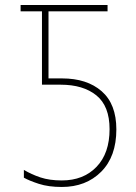

<svg xmlns="http://www.w3.org/2000/svg" viewBox="-20 -734 541 764"><path d="M226 10Q173 10 134.5 -2.5Q96 -15 75 -27V-58Q105 -40 141 -28Q177 -16 226 -16Q312 -16 364 -70Q416 -124 416 -220Q416 -312 363.5 -354.5Q311 -397 221 -397H147V-689H62V-714H408V-689H173V-422H227Q326 -422 384.5 -371Q443 -320 443 -219Q443 -111 382.5 -50.5Q322 10 226 10Z"/></svg>

Font: Noto Sans SemiCondensed Thin
Style: Regular
Weight: 100
Width: 4
Designer: Monotype Design Team
Foundry: Monotype Imaging Inc.
Version: Version 2.013; ttfautohint (v1.8.4.7-5d5b)